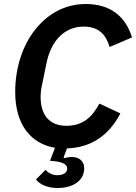

<svg xmlns="http://www.w3.org/2000/svg" viewBox="-20 -730 680 960"><path d="M398 -597C475 -597 510 -556 528 -495L640 -543C607 -651 529 -710 408 -710C205 -710 56 -515 56 -270C56 -105 136 -11 255 9L230 74L253 76C300 81 316 96 316 113C316 134 295 146 267 146C238 146 217 131 208 119L160 167C176 190 214 210 268 210C343 210 401 175 401 111C401 74 374 55 340 55C326 55 314 57 300 61L298 57L315 12C431 8 522 -48 582 -163L477 -212C441 -145 395 -101 312 -101C228 -101 183 -154 183 -246C183 -261 184 -277 189 -300L212 -412C234 -524 301 -597 398 -597Z"/></svg>

Font: Braiins Sans SemiBold
Style: Italic
Weight: 600
Italic angle: -11.31°
Designer: Mike Abbink, Paul van der Laan, Pieter van Rosmalen, Jiri Chlebus, Lubos Buracinsky
Foundry: Bold Monday, Sudetype
Version: Version 1.000;hotconv 1.0.109;makeotfexe 2.5.65596